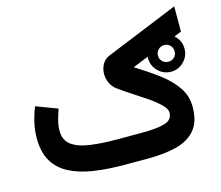

<svg xmlns="http://www.w3.org/2000/svg" viewBox="-99 -824 1094 952"><g transform="rotate(-15 448.0 -347.5)"><path d="M677.2 -480Q677.2 -518.6 704.8 -545.9Q732.4 -573.2 771 -573.2Q809.6 -573.2 836.9 -545.9Q864.3 -518.6 864.3 -480Q864.3 -441.4 836.9 -413.8Q809.6 -386.2 771 -386.2Q732.4 -386.2 704.8 -413.8Q677.2 -441.4 677.2 -480ZM728 -480Q728 -461.9 740.5 -449.7Q752.9 -437.5 771 -437.5Q789.6 -437.5 801.5 -449.7Q813.5 -461.9 813.5 -480Q813.5 -498.5 801.3 -510.7Q789.1 -522.9 771 -522.9Q752.9 -522.9 740.5 -510.5Q728 -498 728 -480ZM550.8 0H427.2Q341.8 0 271 -10.7Q200.2 -21.5 148.7 -47.9Q97.2 -74.2 69.3 -120.8Q41.5 -167.5 41.5 -239.3Q41.5 -281.2 51 -321.3Q60.5 -361.3 74.7 -395.5L184.1 -354Q176.3 -331.5 168.2 -302.5Q160.2 -273.4 160.2 -246.6Q160.2 -196.3 195.3 -171.6Q230.5 -147 291 -139.2Q351.6 -131.3 427.2 -131.3H550.3Q631.8 -131.3 671.1 -143.6Q710.4 -155.8 710.4 -192.9Q710.4 -211.9 686.8 -235.1Q663.1 -258.3 627.2 -283Q591.3 -307.6 553.2 -332Q515.1 -356.4 486.3 -377.9Q466.8 -392.1 456.5 -414.8Q446.3 -437.5 446.3 -461.4Q446.3 -487.3 459 -510.3Q471.7 -533.2 497.6 -543.5L869.1 -695.3V-565.9L597.2 -455.6Q660.6 -416.5 713.1 -377.4Q765.6 -338.4 797.1 -293.2Q828.6 -248 828.6 -190.9Q828.6 -117.2 794.9 -75.4Q761.2 -33.7 699 -16.8Q636.7 0 550.8 0Z"/></g></svg>

Font: Vazirmatn RD FD
Style: Bold
Weight: 700
Designer: Saber Rastikerdar
Foundry: Saber Rastikerdar
Version: Version 33.003